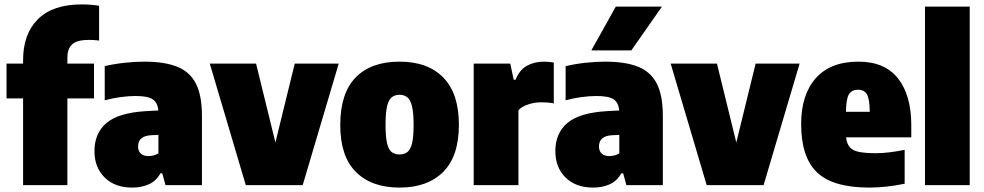

<svg xmlns="http://www.w3.org/2000/svg" viewBox="-20 -838 4453 869"><path d="M84.5 0V-392.5H9.5V-550H84.5V-566Q84.5 -684 151.5 -751Q218.5 -818 350 -818Q391 -818 428.5 -812V-654.5Q403 -657.5 383 -657.5Q329.5 -657.5 307.2 -637.8Q285 -618 285 -577.5V-550H405.5V-392.5H285V0Z M579 11Q499.5 11 453.5 -34.8Q407.5 -80.5 407.5 -154Q407.5 -235 461.8 -281.2Q516 -327.5 640.5 -335L696.5 -338Q693.5 -373.5 671.2 -388.5Q649 -403.5 593.5 -403.5Q562.5 -403.5 525.2 -398.5Q488 -393.5 454 -384V-538.5Q495 -548.5 543 -553.8Q591 -559 633 -559Q725 -559 782.5 -535.8Q840 -512.5 867 -459Q894 -405.5 894 -314V0H729L714.5 -53.5H706Q686 -18 652.8 -3.5Q619.5 11 579 11ZM605 -175Q605 -154 617.5 -142.8Q630 -131.5 651.5 -131.5Q662 -131.5 674 -134.2Q686 -137 697 -144V-227.5L664 -226Q605 -222.5 605 -175Z M1092.5 0 929.5 -550H1139L1226.5 -193L1314 -550H1513L1350 0Z M1788.5 11Q1661.5 11 1590.8 -59.8Q1520 -130.5 1520 -272Q1520 -416 1589.8 -487.5Q1659.5 -559 1788.5 -559Q1917 -559 1987 -486.5Q2057 -414 2057 -273.5Q2057 -131 1986 -60Q1915 11 1788.5 11ZM1788.5 -139Q1809.5 -139 1823.5 -149.5Q1837.5 -160 1844.8 -188.8Q1852 -217.5 1852 -272Q1852 -328 1844.5 -357.8Q1837 -387.5 1823 -398.2Q1809 -409 1788.5 -409Q1768 -409 1753.8 -398.2Q1739.5 -387.5 1732.2 -358.2Q1725 -329 1725 -273.5Q1725 -218 1732 -189Q1739 -160 1753 -149.5Q1767 -139 1788.5 -139Z M2124 0V-550H2289.5L2305 -477H2313.5Q2331.5 -522 2365.2 -540.5Q2399 -559 2443 -559Q2454.5 -559 2466 -557.8Q2477.5 -556.5 2486.5 -555V-370Q2473 -373 2457.8 -374Q2442.5 -375 2430 -375Q2398.5 -375 2370 -365.2Q2341.5 -355.5 2326.5 -339V0Z M2665 11Q2585.5 11 2539.5 -34.8Q2493.5 -80.5 2493.5 -154Q2493.5 -235 2547.8 -281.2Q2602 -327.5 2726.5 -335L2782.5 -338Q2779.5 -373.5 2757.2 -388.5Q2735 -403.5 2679.5 -403.5Q2648.5 -403.5 2611.2 -398.5Q2574 -393.5 2540 -384V-538.5Q2581 -548.5 2629 -553.8Q2677 -559 2719 -559Q2811 -559 2868.5 -535.8Q2926 -512.5 2953 -459Q2980 -405.5 2980 -314V0H2815L2800.5 -53.5H2792Q2772 -18 2738.8 -3.5Q2705.5 11 2665 11ZM2691 -175Q2691 -154 2703.5 -142.8Q2716 -131.5 2737.5 -131.5Q2748 -131.5 2760 -134.2Q2772 -137 2783 -144V-227.5L2750 -226Q2691 -222.5 2691 -175ZM2656.5 -610 2767 -808H2976L2837.5 -610Z M3178.5 0 3015.5 -550H3225L3312.5 -193L3400 -550H3599L3436 0Z M3914 11Q3750.5 11 3678.2 -57.5Q3606 -126 3606 -277Q3606 -409 3672.2 -484Q3738.5 -559 3865.5 -559Q3984.5 -559 4044.5 -483Q4104.5 -407 4104.5 -270.5V-216.5H3809.5Q3813.5 -175.5 3840.8 -160Q3868 -144.5 3942 -144.5Q3973.5 -144.5 4007.5 -148.8Q4041.5 -153 4074.5 -160V-6.5Q3991 11 3914 11ZM3863.5 -432Q3835.5 -432 3822.5 -411.5Q3809.5 -391 3809 -332H3916.5Q3916 -391 3903.5 -411.5Q3891 -432 3863.5 -432Z M4166.5 0V-808H4369V0Z"/></svg>

Font: Encode Sans SmCnd Black
Style: Regular
Weight: 900
Width: 4
Designer: Multiple Designers
Foundry: Impallari Type
Version: Version 3.002; ttfautohint (v1.8.3) -l 8 -r 50 -G 200 -x 14 